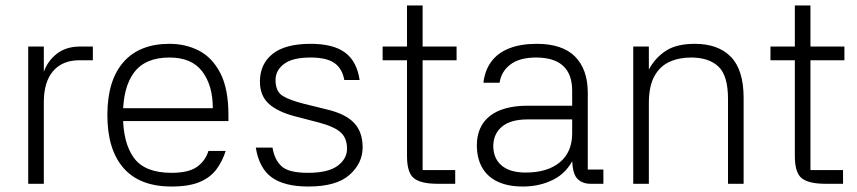

<svg xmlns="http://www.w3.org/2000/svg" viewBox="-20 -671 3128 701"><path d="M140 0H83V-501H140V-409Q155 -450 188.5 -475.5Q222 -501 271 -501H319V-451H270Q208 -451 174 -411.5Q140 -372 140 -298Z M392 -276H757Q757 -359 718.5 -410Q680 -461 599 -461Q511 -461 470 -407Q429 -353 429 -251Q429 -149 469 -94.5Q509 -40 606 -40Q669 -40 699.5 -62Q730 -84 741 -120H804Q792 -82 770 -52.5Q748 -23 709 -6.5Q670 10 606 10Q490 10 431 -57.5Q372 -125 372 -251Q372 -377 430.5 -444Q489 -511 599 -511Q658 -511 706.5 -486Q755 -461 784.5 -404Q814 -347 814 -251V-229H391Z M1237 -379Q1230 -420 1201.5 -440.5Q1173 -461 1114 -461Q1048 -461 1017 -437.5Q986 -414 986 -379Q986 -337 1012 -321Q1038 -305 1090 -292L1175 -271Q1242 -255 1273 -222Q1304 -189 1304 -133Q1304 -75 1256 -32.5Q1208 10 1106 10Q1018 10 972 -23.5Q926 -57 914 -132H975Q982 -88 1008 -64Q1034 -40 1104 -40Q1178 -40 1212.5 -65.5Q1247 -91 1247 -128Q1247 -167 1223.5 -188Q1200 -209 1143 -224L1058 -246Q993 -263 961 -292.5Q929 -322 929 -373Q929 -437 975 -474Q1021 -511 1114 -511Q1197 -511 1240 -479Q1283 -447 1293 -379Z M1647 -451H1523V-50H1642V0H1578Q1517 0 1491.5 -20Q1466 -40 1466 -101V-451H1377V-501H1466V-651H1523V-501H1647Z M2183 0H2136Q2105 0 2087 -19.5Q2069 -39 2069 -96H2076Q2051 -41 2001 -15.5Q1951 10 1889 10Q1835 10 1797.5 -7.5Q1760 -25 1740.5 -59Q1721 -93 1721 -141Q1721 -175 1733 -202Q1745 -229 1768.5 -247.5Q1792 -266 1826.5 -275.5Q1861 -285 1905 -285H2069V-340Q2069 -400 2036 -430.5Q2003 -461 1937 -461Q1877 -461 1843.5 -435.5Q1810 -410 1804 -369H1745Q1750 -413 1773 -445Q1796 -477 1838 -494Q1880 -511 1940 -511Q1986 -511 2021 -499.5Q2056 -488 2079 -465Q2102 -442 2114 -409Q2126 -376 2126 -332V-52H2183ZM1781 -142Q1780 -94 1810.5 -67.5Q1841 -41 1899 -41Q1979 -41 2024 -78.5Q2069 -116 2069 -184V-235H1906Q1846 -235 1814.5 -210Q1783 -185 1781 -142Z M2349 0H2292V-501H2349V-417Q2372 -460 2411 -485.5Q2450 -511 2517 -511Q2602 -511 2648.5 -463.5Q2695 -416 2695 -313V0H2638V-310Q2638 -395 2603 -428Q2568 -461 2503 -461Q2459 -461 2424 -445Q2389 -429 2369 -392.5Q2349 -356 2349 -294Z M3063 -451H2939V-50H3058V0H2994Q2933 0 2907.5 -20Q2882 -40 2882 -101V-451H2793V-501H2882V-651H2939V-501H3063Z"/></svg>

Font: 42dot Sans Light
Style: Regular
Weight: 300
Designer: 42dot
Version: Version 1.000